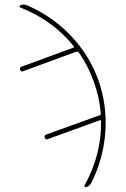

<svg xmlns="http://www.w3.org/2000/svg" viewBox="-20 -778 540 823"><path d="M66.4 -746.1Q63.5 -748 63.5 -751Q63.5 -753.9 67.4 -755.9Q83 -760.7 94.7 -755.9Q203.1 -709 282.7 -626Q362.3 -543 401.4 -435.5Q439.5 -327.1 431.6 -213.4Q423.8 -99.6 372.1 4.9Q365.2 18.6 349.6 24.4Q345.7 25.4 343.3 22Q340.8 18.6 342.8 15.6Q416 -116.2 413.1 -259.8Q413.1 -261.7 411.1 -262.7Q409.2 -263.7 408.2 -262.7L184.6 -181.6Q174.8 -177.7 171.9 -188.5Q168 -197.3 177.7 -201.2L408.2 -284.2Q412.1 -285.2 412.1 -291Q406.2 -362.3 381.8 -428.7Q356.4 -499 316.4 -554.7Q312.5 -557.6 307.6 -556.6L79.1 -472.7Q69.3 -468.8 66.4 -478.5Q62.5 -487.3 72.3 -492.2L295.9 -574.2Q297.9 -575.2 296.9 -579.1Q206.1 -691.4 66.4 -746.1Z"/></svg>

Font: Rounded Mgen+ 1mn thin
Style: Regular
Weight: 100
Designer: [Source Han Sans]
Ryoko NISHIZUKA  (kana & ideographs); Paul D. Hunt (Latin, Greek & Cyrillic); Wenlong ZHANG  (bopomofo
Version: Version 1.059.20150602